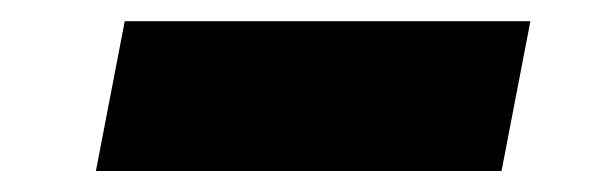

<svg xmlns="http://www.w3.org/2000/svg" viewBox="-20 -410 564 181"><path d="M97.6 -390H480L452.8 -248.8H70.4Z"/></svg>

Font: Kufam
Style: Italic
Weight: 400
Italic angle: -11°
Designer: Artur Schmal
Foundry: Original Type
Version: Version 1.301; ttfautohint (v1.8.3)